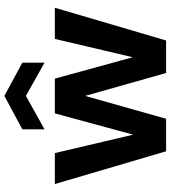

<svg xmlns="http://www.w3.org/2000/svg" viewBox="28 -788 761 856"><g transform="rotate(-90 408.0 -360.5)"><path d="M161 0 15 -496H153L251 -79L217 -80L330 -496H485L599 -80L564 -79L662 -496H801L655 0H510L389 -428H427L306 0ZM259 -542V-641L408 -721L556 -641V-542L408 -625Z"/></g></svg>

Font: DM Sans 24pt ExtraBold
Style: Regular
Weight: 800
Designer: Colophon Foundry, Jonny Pinhorn
Foundry: Colophon Foundry
Version: Version 4.004;gftools[0.9.30]